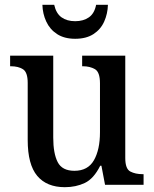

<svg xmlns="http://www.w3.org/2000/svg" viewBox="-20 -767 639 797"><path d="M249 10Q174 10 134.5 -37Q95 -84 95 -186V-423Q95 -467 75.5 -479.5Q56 -492 25 -492H22V-536H201V-196Q201 -130 219.5 -94Q238 -58 289 -58Q345 -58 370 -102Q395 -146 395 -218V-421Q395 -468 374 -480Q353 -492 324 -492H321V-536H500V-111Q500 -66 521 -55Q542 -44 572 -44H576V0H416L401 -79H396Q369 -25 332 -7.5Q295 10 249 10ZM292 -606Q247 -606 217 -625.5Q187 -645 172 -677.5Q157 -710 156 -747H205Q213 -711 235.5 -695Q258 -679 292 -679Q326 -679 349 -695Q372 -711 379 -747H428Q427 -710 412.5 -677.5Q398 -645 368 -625.5Q338 -606 292 -606Z"/></svg>

Font: Noto Serif Tamil SemiCondensed Medium
Style: Italic
Weight: 500
Width: 4
Italic angle: -12°
Designer: Indian Type Foundry, Tom Grace, and the Monotype Design Team
Foundry: Monotype Imaging Inc.
Version: Version 2.003; ttfautohint (v1.8.4.7-5d5b)